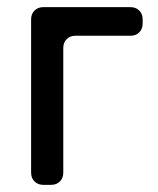

<svg xmlns="http://www.w3.org/2000/svg" viewBox="-20 -517 442 537"><path d="M67 -34V-463Q67 -478 76.5 -487.5Q86 -497 101 -497H345Q360 -497 369.5 -487.5Q379 -478 379 -463V-451Q379 -436 369.5 -426.5Q360 -417 345 -417H191Q176 -417 166.5 -407.5Q157 -398 157 -383V-34Q157 -19 147.5 -9.5Q138 0 123 0H101Q86 0 76.5 -9.5Q67 -19 67 -34Z"/></svg>

Font: Higure Gothic Medium
Style: Regular
Weight: 500
Designer: Yoshimichi Ohira
Foundry: Positype
Version: Version 1.000